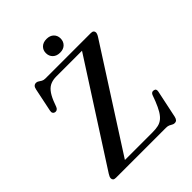

<svg xmlns="http://www.w3.org/2000/svg" viewBox="-246 -979 1119 1119"><g transform="rotate(-45 313.0 -420.0)"><path d="M563.5 -652.5 155 -15.5 103.5 -36.5H397Q423.5 -36.5 443.2 -41Q463 -45.5 478.5 -58Q494 -70.5 507.8 -93.2Q521.5 -116 536 -152.5L550.5 -191.5Q554.5 -200 560.5 -203.2Q566.5 -206.5 575 -204.5Q584 -203 587 -196.8Q590 -190.5 588 -180.5L552 -9.5Q549 3.5 543 10.2Q537 17 525.5 17Q517 17 510 12.8Q503 8.5 493.8 4.2Q484.5 0 470 0H58Q45.5 0 40 -5Q34.5 -10 34.5 -18.5Q34.5 -24.5 37 -31Q39.5 -37.5 45 -46L456 -685.5L468.5 -663.5H230Q204.5 -663.5 184.2 -655.5Q164 -647.5 148.2 -628.2Q132.5 -609 118.5 -575.5L104 -537.5Q99.5 -527 92.5 -523.2Q85.5 -519.5 77.5 -521Q69 -522.5 64.8 -529.5Q60.5 -536.5 63 -548.5L93 -693Q96 -708 102.8 -714.5Q109.5 -721 120.5 -721Q129 -721 136.5 -715.8Q144 -710.5 153.2 -705.2Q162.5 -700 176.5 -700H551.5Q563.5 -700 569.2 -694.8Q575 -689.5 575 -681Q575 -676 572.2 -668.8Q569.5 -661.5 563.5 -652.5ZM344 -745.5Q316 -745.5 299.5 -761.5Q283 -777.5 283 -802.5Q283 -827 299.5 -842.8Q316 -858.5 344 -858.5Q372 -858.5 388.2 -842.8Q404.5 -827 404.5 -802.5Q404.5 -777.5 388.2 -761.5Q372 -745.5 344 -745.5Z"/></g></svg>

Font: Fraunces 36pt
Style: Regular
Weight: 400
Version: Version 1.000;[b76b70a41]